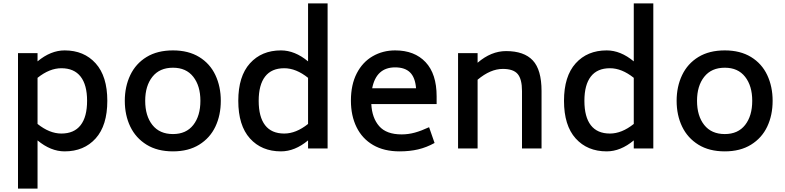

<svg xmlns="http://www.w3.org/2000/svg" viewBox="-20 -866 4578 1120"><path d="M606 -278Q606 -134 538 -58.5Q470 17 357 17Q276 17 199 -47V234H85V-556H199V-508Q276 -572 357 -572Q470 -572 538 -496.5Q606 -421 606 -278ZM488 -278Q488 -371 450 -419.5Q412 -468 338 -468Q269 -468 199 -412V-143Q269 -87 338 -87Q412 -87 450 -135.5Q488 -184 488 -278Z M708 -278Q708 -361 740 -428Q772 -495 835 -533.5Q898 -572 989 -572Q1079 -572 1142 -533.5Q1205 -495 1236.5 -428Q1268 -361 1268 -278Q1268 -194 1236.5 -127.5Q1205 -61 1142 -22Q1079 17 989 17Q898 17 835 -22Q772 -61 740 -127.5Q708 -194 708 -278ZM1149 -278Q1149 -365 1107.5 -418Q1066 -471 989 -471Q911 -471 869 -418Q827 -365 827 -278Q827 -190 869 -137Q911 -84 989 -84Q1066 -84 1107.5 -137Q1149 -190 1149 -278Z M1891 -846V0H1777V-47Q1700 17 1619 17Q1506 17 1438 -58.5Q1370 -134 1370 -278Q1370 -421 1438 -496.5Q1506 -572 1619 -572Q1700 -572 1777 -508V-846ZM1777 -143V-412Q1707 -468 1638 -468Q1564 -468 1526.5 -419.5Q1489 -371 1489 -278Q1489 -184 1526.5 -135.5Q1564 -87 1638 -87Q1707 -87 1777 -143Z M2323 -82Q2362 -82 2400 -92.5Q2438 -103 2483 -124L2515 -32Q2468 -6 2419 5.5Q2370 17 2311 17Q2220 17 2156.5 -20Q2093 -57 2060 -124Q2027 -191 2027 -279Q2027 -372 2061 -438Q2095 -504 2154 -538Q2213 -572 2285 -572Q2398 -572 2462.5 -503.5Q2527 -435 2527 -304V-259H2146Q2150 -178 2192 -130Q2234 -82 2323 -82ZM2151 -351H2407Q2402 -414 2372 -443.5Q2342 -473 2285 -473Q2175 -473 2151 -351Z M3139 -335V0H3025V-335Q3025 -404 3000 -434Q2975 -464 2913 -464Q2841 -464 2766 -401V0H2652V-556H2766V-500Q2845 -568 2932 -568Q3037 -568 3088 -513.5Q3139 -459 3139 -335Z M3791 -846V0H3677V-47Q3600 17 3519 17Q3406 17 3338 -58.5Q3270 -134 3270 -278Q3270 -421 3338 -496.5Q3406 -572 3519 -572Q3600 -572 3677 -508V-846ZM3677 -143V-412Q3607 -468 3538 -468Q3464 -468 3426.5 -419.5Q3389 -371 3389 -278Q3389 -184 3426.5 -135.5Q3464 -87 3538 -87Q3607 -87 3677 -143Z M3927 -278Q3927 -361 3959 -428Q3991 -495 4054 -533.5Q4117 -572 4208 -572Q4298 -572 4361 -533.5Q4424 -495 4455.5 -428Q4487 -361 4487 -278Q4487 -194 4455.5 -127.5Q4424 -61 4361 -22Q4298 17 4208 17Q4117 17 4054 -22Q3991 -61 3959 -127.5Q3927 -194 3927 -278ZM4368 -278Q4368 -365 4326.5 -418Q4285 -471 4208 -471Q4130 -471 4088 -418Q4046 -365 4046 -278Q4046 -190 4088 -137Q4130 -84 4208 -84Q4285 -84 4326.5 -137Q4368 -190 4368 -278Z"/></svg>

Font: Biryani SemiBold
Style: Regular
Weight: 600
Designer: Dan Reynolds and Mathieu Réguer
Foundry: Dan Reynolds and Mathieu Réguer
Version: Version 1.004; ttfautohint (v1.1) -l 5 -r 5 -G 72 -x 0 -D la